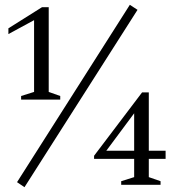

<svg xmlns="http://www.w3.org/2000/svg" viewBox="-20 -770 749 800"><path d="M68 -355V-370L122 -387V-686L15 -628V-652L155 -740H183V-387L231 -370V-355ZM51 -11 521 -750 553 -729 82 10ZM485 0V-15L539 -32V-108H372V-121L572 -385H600V-142H670V-108H600V-32L649 -15V0ZM423 -142H539V-298Z"/></svg>

Font: Spectral Light
Style: Regular
Weight: 300
Designer: Jean-Baptiste Levee
Foundry: Production Type
Version: Version 2.001